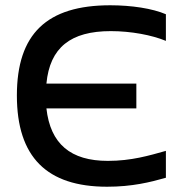

<svg xmlns="http://www.w3.org/2000/svg" viewBox="-20 -699 694 728"><path d="M609 -544V-645C558 -667 478 -679 398 -679C158 -679 44 -571 44 -337C44 -103 158 9 386 9C481 9 549 -8 609 -25V-127C545 -109 478 -89 389 -89C248 -89 171 -153 156 -288H497V-382H156C169 -519 248 -581 400 -581C477 -581 556 -566 609 -544Z"/></svg>

Font: LT Wave Text Medium
Style: Regular
Weight: 500
Designer: Daniel Lyons
Version: Version 2.5 (Glyphs App)